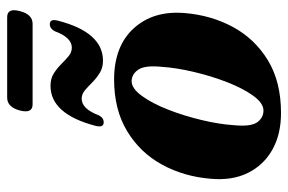

<svg xmlns="http://www.w3.org/2000/svg" viewBox="-154 -641 804 536"><g transform="rotate(-90 248.0 -373.0)"><path d="M295 -456.5Q388 -456 437.5 -401Q487 -346 479.5 -259Q473.5 -185.5 440.5 -124.5Q407.5 -63.5 347.5 -27Q287.5 9.5 200.5 9.5Q140.5 9.5 97.5 -15Q54.5 -39.5 33 -83.5Q11.5 -127.5 17 -187Q23 -261.5 56.5 -322.8Q90 -384 150 -420.2Q210 -456.5 295 -456.5ZM207.5 -39.5Q228 -39.5 248.8 -68.2Q269.5 -97 286.8 -141.5Q304 -186 315.5 -235Q327 -284 329.5 -324.5Q334 -370 321.8 -388.5Q309.5 -407 290 -407.5Q269.5 -408 248.5 -379.2Q227.5 -350.5 210 -305.8Q192.5 -261 180.8 -211.8Q169 -162.5 166.5 -121.5Q162 -75 174.5 -57.2Q187 -39.5 207.5 -39.5ZM346.5 -487.5Q327 -487.5 312.5 -496.5Q298 -505.5 286.2 -517.2Q274.5 -529 263.8 -538Q253 -547 240.5 -547Q212 -547 194 -499Q187 -485.5 174.5 -485.5Q158.5 -485.5 165 -509.5Q198 -634 276.5 -634Q296.5 -634 310.8 -625Q325 -616 336.8 -604.2Q348.5 -592.5 359.2 -583.5Q370 -574.5 383 -574.5Q411.5 -574.5 429 -622.5Q436.5 -636 448.5 -636Q464.5 -636 458 -612Q425.5 -487.5 346.5 -487.5ZM207.5 -719.5Q217 -755 243.5 -755H468Q494.5 -755 485 -719.5Q476 -684 449.5 -684H224.5Q198.5 -684 207.5 -719.5Z"/></g></svg>

Font: Fraunces 144pt Soft
Style: Bold Italic
Weight: 700
Italic angle: -16°
Version: Version 1.000;[b76b70a41]